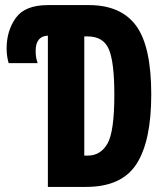

<svg xmlns="http://www.w3.org/2000/svg" viewBox="-20 -734 640 754"><path d="M318 0Q458 0 516 -90Q574 -180 574 -363Q574 -552 514.5 -633Q455 -714 329 -714H168Q78 -714 42 -663.5Q6 -613 6 -544Q6 -525 8.5 -510.5Q11 -496 14 -486H128Q125 -494 122.5 -505.5Q120 -517 120 -534Q120 -592 168 -594V0ZM311 -591H324Q386 -591 407.5 -540.5Q429 -490 429 -362Q429 -217 402 -170Q375 -123 325 -123H311Z"/></svg>

Font: Noto Sans Mono UI
Style: Bold
Weight: 700
Designer: Monotype Design team
Foundry: Monotype Imaging Inc.
Version: 1.000